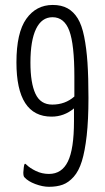

<svg xmlns="http://www.w3.org/2000/svg" viewBox="-20 -737 416 764"><path d="M174.8 6.3Q149.9 6.3 120.6 -4.6Q91.3 -15.6 77.1 -31.7Q72.8 -35.6 72.8 -50.8L74.7 -71.8Q75.2 -77.1 76.2 -80.1Q77.1 -83 77.9 -84.2Q78.6 -85.4 80.1 -85.2Q81.5 -85 82.3 -84.5Q83 -84 84.2 -82.5Q85.4 -81.1 85.9 -81.1Q98.6 -68.4 122.8 -56.6Q147 -44.9 174.8 -44.9Q226.1 -44.9 250.2 -94.5Q274.4 -144 274.4 -254.9V-305.7Q234.9 -272.9 185.1 -272.9Q45.4 -272.9 45.4 -488.8Q45.4 -606.9 84.7 -662.1Q124 -717.3 189.9 -717.3Q224.6 -717.3 248.8 -703.9Q272.9 -690.4 289.3 -663.8Q305.7 -637.2 314.9 -591.3Q324.2 -545.4 328.1 -487.5Q332 -429.7 332 -347.2Q332 -260.3 325 -197.5Q317.9 -134.8 305.7 -95.5Q293.5 -56.2 273.2 -33.4Q252.9 -10.7 229.7 -2.2Q206.5 6.3 174.8 6.3ZM188 -320.8Q239.3 -320.8 275.9 -353V-432.6Q275.9 -560.1 255.9 -614.3Q235.8 -668.5 189 -668.5Q146 -668.5 123.5 -622.1Q101.1 -575.7 101.1 -487.8Q101.1 -406.7 121.1 -363.8Q141.1 -320.8 188 -320.8Z"/></svg>

Font: BenchNine Light
Style: Regular
Weight: 300
Version: Version 1 ; ttfautohint (v0.92.18-e454-dirty) -l 8 -r 50 -G 